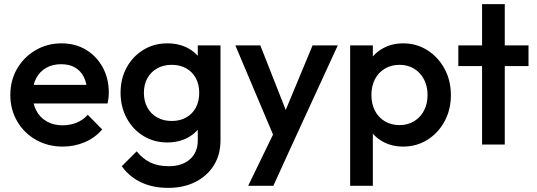

<svg xmlns="http://www.w3.org/2000/svg" viewBox="-20 -700 2599 930"><path d="M284 10Q212 10 154.5 -22.5Q97 -55 63.5 -112Q30 -169 30 -240Q30 -311 63 -367.5Q96 -424 152.5 -457Q209 -490 278 -490Q345 -490 396.5 -459Q448 -428 477.5 -374Q507 -320 507 -251Q507 -239 505.5 -226.5Q504 -214 501 -199H107V-289H444L403 -253Q401 -297 386 -327Q371 -357 343.5 -373Q316 -389 276 -389Q234 -389 203 -371Q172 -353 155 -320.5Q138 -288 138 -243Q138 -198 156 -164Q174 -130 207 -111.5Q240 -93 283 -93Q320 -93 351.5 -106Q383 -119 405 -144L475 -73Q440 -32 390 -11Q340 10 284 10Z M795 210Q719 210 662 182.5Q605 155 570 105L642 33Q671 69 708 87Q745 105 797 105Q862 105 900 71.5Q938 38 938 -20V-138L957 -244L938 -351V-480H1048V-20Q1048 49 1016 100.5Q984 152 927 181Q870 210 795 210ZM790 -10Q726 -10 674.5 -41.5Q623 -73 593.5 -128Q564 -183 564 -251Q564 -319 593.5 -373Q623 -427 674.5 -458.5Q726 -490 790 -490Q847 -490 890 -467Q933 -444 957 -403.5Q981 -363 981 -309V-191Q981 -138 956.5 -97Q932 -56 889 -33Q846 -10 790 -10ZM812 -114Q852 -114 882 -131Q912 -148 928.5 -178.5Q945 -209 945 -250Q945 -291 928.5 -321.5Q912 -352 882 -369Q852 -386 812 -386Q772 -386 741.5 -369Q711 -352 694 -321.5Q677 -291 677 -250Q677 -210 694 -179Q711 -148 741.5 -131Q772 -114 812 -114Z M1325 5 1120 -480H1241L1381 -124H1346L1494 -480H1616L1393 5ZM1182 200 1331 -107 1393 5 1304 200Z M1933 10Q1878 10 1835 -13.5Q1792 -37 1767.5 -78Q1743 -119 1743 -171V-309Q1743 -361 1768 -402Q1793 -443 1836 -466.5Q1879 -490 1933 -490Q1998 -490 2050.5 -456.5Q2103 -423 2133.5 -366.5Q2164 -310 2164 -239Q2164 -169 2133.5 -112.5Q2103 -56 2050.5 -23Q1998 10 1933 10ZM1676 200V-480H1786V-351L1767 -234L1786 -118V200ZM1915 -94Q1955 -94 1985.5 -112.5Q2016 -131 2033.5 -164Q2051 -197 2051 -240Q2051 -283 2033.5 -316Q2016 -349 1985.5 -367.5Q1955 -386 1915 -386Q1875 -386 1844 -367.5Q1813 -349 1796 -316Q1779 -283 1779 -240Q1779 -197 1796 -164Q1813 -131 1844 -112.5Q1875 -94 1915 -94Z M2315 0V-680H2425V0ZM2200 -380V-480H2540V-380Z"/></svg>

Font: Outfit Thin Medium
Style: Regular
Weight: 500
Version: Version 1.100;gftools[0.9.27]